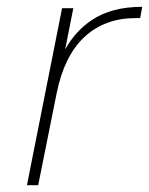

<svg xmlns="http://www.w3.org/2000/svg" viewBox="-20 -543 437 563"><path d="M59 0 162 -519H195L171 -398Q201 -452 249 -484Q307 -523 397 -523L391 -490H379Q287 -490 227.5 -434.5Q168 -379 146 -269L92 0Z"/></svg>

Font: Montserrat Thin ExtraLight
Style: Italic
Weight: 250
Italic angle: -11.3°
Version: Version 9.000